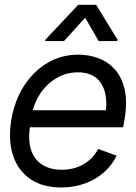

<svg xmlns="http://www.w3.org/2000/svg" viewBox="-20 -785 576 816"><path d="M399.4 -610.4 341.8 -710 252 -610.4H171.9L172.9 -616.2L312.5 -764.6H388.7L479.5 -616.2L478.5 -610.4ZM240.7 11.7Q160.6 11.7 108.4 -24.4Q56.2 -60.5 35.2 -124.8Q14.2 -189 27.8 -273.9Q41.5 -356.4 81.5 -419.2Q121.6 -481.9 181.2 -517.3Q240.7 -552.7 313 -552.7Q356.9 -552.7 397.2 -538.1Q437.5 -523.4 467.3 -491Q497.1 -458.5 509.5 -406Q522 -353.5 509.3 -277.3L503.4 -244.1H82.5L94.7 -316.4H470.7L427.2 -292Q436.5 -346.7 427 -388.4Q417.5 -430.2 388.9 -453.9Q360.4 -477.5 311 -477.5Q259.8 -477.5 218.5 -452.1Q177.2 -426.8 150.6 -386.5Q124 -346.2 116.2 -300.8L108.4 -252.9Q98.1 -190.9 111.8 -148.7Q125.5 -106.4 159.4 -85Q193.4 -63.5 242.7 -63.5Q276.9 -63.5 306.4 -73.7Q335.9 -84 359.1 -103.8Q382.3 -123.5 397.5 -151.9L475.6 -123.5Q456.1 -82.5 421.4 -52.2Q386.7 -22 340.8 -5.1Q294.9 11.7 240.7 11.7Z"/></svg>

Font: Inter Tight
Style: Italic
Weight: 400
Italic angle: -9.39999°
Designer: Rasmus Andersson
Foundry: rsms
Version: Version 3.002